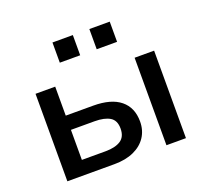

<svg xmlns="http://www.w3.org/2000/svg" viewBox="-124 -876 1107 1027"><g transform="rotate(-20 430.0 -362.5)"><path d="M92 0V-498H204V-333H360Q462 -333 514.5 -290Q567 -247 567 -168Q567 -118 542 -80Q517 -42 470.5 -21Q424 0 360 0ZM204 -81H339Q394 -81 425 -101Q456 -121 456 -168Q456 -215 425 -233.5Q394 -252 339 -252H204ZM656 0V-498H767V0ZM481 -610V-725H597V-610ZM271 -610V-725H387V-610Z"/></g></svg>

Font: Nunito Sans 7pt SemiBold
Style: Regular
Weight: 600
Designer: Vernon Adams
Foundry: Vernon Adams
Version: Version 3.101;gftools[0.9.27]